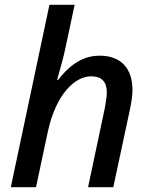

<svg xmlns="http://www.w3.org/2000/svg" viewBox="-20 -780 626 800"><path d="M25 0H130L179 -230C213 -388 292 -462 360 -462C405 -462 425 -438 425 -395C425 -379 422 -359 417 -331L347 0H452L521 -322C527 -352 532 -380 532 -405C532 -498 481 -548 395 -548C315 -548 261 -497 222 -447H218C229 -488 245 -541 253 -582L291 -760H186Z"/></svg>

Font: Noto Sans Medium
Style: Italic
Weight: 500
Italic angle: -12°
Designer: Monotype Design Team
Foundry: Monotype Imaging Inc.
Version: Version 2.013